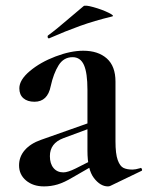

<svg xmlns="http://www.w3.org/2000/svg" viewBox="-20 -658 527 685"><path d="M365 7Q338 7 315 -23Q292 -53 292 -120V-337Q292 -398 279.5 -426Q267 -454 239 -454Q207 -454 189 -425Q171 -396 161 -351Q150 -295 103 -295Q78 -295 63.5 -307.5Q49 -320 49 -343Q49 -373 86.5 -404.5Q124 -436 178 -456.5Q232 -477 277 -477Q330 -477 361 -449.5Q392 -422 392 -367V-154Q392 -109 400 -87Q408 -65 420.5 -59Q433 -53 453 -53Q463 -53 480 -58L482 -59Q485 -59 486.5 -54Q488 -49 484 -48L374 5Q370 7 365 7ZM48 -68Q48 -99 68.5 -122.5Q89 -146 126 -159L327 -230L330 -211L206 -165Q158 -147 158 -101Q158 -74 171 -58.5Q184 -43 206 -43Q222 -43 250 -57L337 -101L338 -82L239 -25Q209 -7 185.5 0Q162 7 137 7Q98 7 73 -14Q48 -35 48 -68ZM155 -521Q151 -521 150 -525.5Q149 -530 152 -532Q181 -553 233 -598Q263 -624 278 -636Q283 -641 313.5 -632.5Q344 -624 367.5 -612.5Q391 -601 379 -599Q317 -584 265.5 -565.5Q214 -547 157 -522Z"/></svg>

Font: Cormorant Unicase
Style: Bold
Weight: 700
Designer: Christian Thalmann (Catharsis Fonts)
Foundry: Catharsis Fonts
Version: Version 4.000